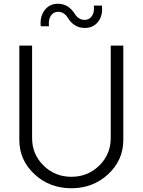

<svg xmlns="http://www.w3.org/2000/svg" viewBox="-20 -993 760 1023"><path d="M432 -844Q375 -844 342 -897Q322 -930 290 -930Q264 -930 250.5 -908.5Q237 -887 241 -853H197Q192 -905 218 -939Q244 -973 288 -973Q344 -973 378 -920Q398 -887 431 -887Q456 -887 470 -908Q484 -929 480 -963H523Q529 -911 503 -877.5Q477 -844 432 -844ZM83 -247V-750H151V-257Q151 -171 212 -111Q273 -51 360 -51Q448 -51 509 -111Q570 -171 570 -257V-750H637V-247Q637 -140 556.5 -65Q476 10 360 10Q244 10 163.5 -65Q83 -140 83 -247Z"/></svg>

Font: Orkney Light
Style: Regular
Weight: 300
Designer: Samuel Oakes and Alfredo Marco Pradil
Foundry: Alfredo Marco Pradil
Version: 1.0; ttfautohint (v1.5)